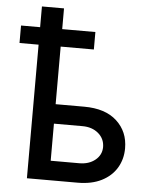

<svg xmlns="http://www.w3.org/2000/svg" viewBox="-56 -855 711 901"><g transform="rotate(5 299.5 -404.5)"><path d="M365.1 -711.6V-629.3H14.9V-711.6ZM184.7 -358H343Q443.2 -358 497.3 -308.2Q551.5 -258.5 551.5 -180Q551.5 -128.9 527.2 -88.1Q502.8 -47.2 456.3 -23.6Q409.8 0 343 0H104.8V-809.3H208.8V-91.6H343Q388.8 -91.6 418.3 -115.6Q447.8 -139.6 448.2 -176.8Q447.8 -216.3 418.3 -241.3Q388.8 -266.3 343 -266.3H184.7Z"/></g></svg>

Font: InterMG Medium
Style: Regular
Weight: 500
Designer: Rasmus Andersson
Foundry: rsms
Version: Version 3.019;December 26, 2023;FontCreator 15.0.0.2955 64-b